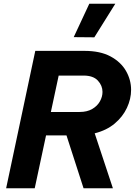

<svg xmlns="http://www.w3.org/2000/svg" viewBox="-20 -1014 732 1034"><path d="M488 -813 377 -814 461 -994H601ZM13 0 170 -740H435Q520 -740 575.5 -710Q631 -680 658.5 -632Q686 -584 686 -530Q686 -481 663.5 -433Q641 -385 597.5 -348.5Q554 -312 490 -296L588 0H430L338 -285H228L167 0ZM430 -607H296L254 -411H409Q449 -411 476.5 -427Q504 -443 518 -468Q532 -493 532 -519Q532 -553 507 -580Q482 -607 430 -607Z"/></svg>

Font: Be Vietnam Pro
Style: Bold Italic
Weight: 700
Italic angle: -12°
Designer: Lam Bao, Tony Le, Vietanh Nguyen
Foundry: Yellow Type Foundry
Version: Version 1.002; ttfautohint (v1.8.3)